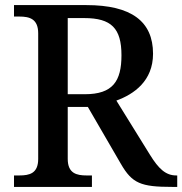

<svg xmlns="http://www.w3.org/2000/svg" viewBox="-20 -734 716 754"><path d="M35 0H341V-45H320C281 -45 246 -53 246 -110V-314H325L455 -90C499 -14 533 0 656 0H676V-45H672C631 -45 603 -71 569 -126L437 -339C506 -364 581 -416 581 -523C581 -650 496 -714 319 -714H35V-669H56C96 -669 130 -660 130 -603V-110C130 -53 96 -45 56 -45H35ZM246 -364V-663H311C417 -663 457 -623 457 -517C457 -415 423 -364 313 -364Z"/></svg>

Font: Noto Serif Thai Medium
Style: Regular
Weight: 500
Designer: Monotype Design Team
Foundry: Monotype Imaging Inc.
Version: Version 1.901;PS 001.901;hotconv 1.0.88;makeotf.lib2.5.64775